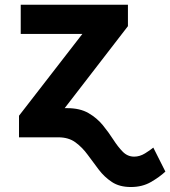

<svg xmlns="http://www.w3.org/2000/svg" viewBox="-20 -565 701 790"><path d="M246.1 -120H256.4Q308.9 -120 343.9 -99.8Q378.9 -79.5 403.1 -49.9Q427.2 -20.2 446.2 9.4Q465.2 39.1 485.1 59.3Q505 79.5 532 79.5Q555 79.5 576.7 66.1Q598.4 52.6 610.8 42.3L660.5 141Q636 163.7 600.7 184.1Q565.3 204.5 518.5 204.5Q471.6 204.5 440.5 183.9Q409.4 163.4 386.2 132.8Q362.9 102.3 340.7 71.7Q318.5 41.2 290.3 20.6Q262.1 0 219.8 0H58.2V-88.8L318.9 -425.4H65.3V-545.5H506.4V-457.4Z"/></svg>

Font: Inter UI
Style: Bold
Weight: 700
Designer: Rasmus Andersson
Foundry: rsms
Version: 3.2;8d6f07862